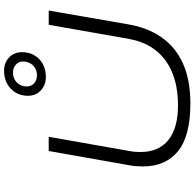

<svg xmlns="http://www.w3.org/2000/svg" viewBox="-26 -920 958 946"><g transform="rotate(-90 453.0 -447.0)"><path d="M416 12Q256 12 181 -49Q106 -110 106 -221Q106 -239 107.5 -258Q109 -277 113 -296L182 -686H252L182 -289Q179 -274 178 -260.5Q177 -247 177 -234Q177 -144 236 -96.5Q295 -49 407 -49Q544 -49 628.5 -111Q713 -173 734 -289L804 -686H874L806 -294Q790 -199 742 -130Q694 -61 613 -24.5Q532 12 416 12ZM547 -700Q507 -700 480.5 -725Q454 -750 454 -789Q454 -823 470 -849.5Q486 -876 514 -891Q542 -906 577 -906Q617 -906 643 -881Q669 -856 669 -817Q669 -783 653.5 -756.5Q638 -730 610.5 -715Q583 -700 547 -700ZM555 -744Q575 -744 590.5 -753Q606 -762 614.5 -778Q623 -794 623 -814Q623 -834 607.5 -848Q592 -862 568 -862Q549 -862 533 -853Q517 -844 508.5 -828.5Q500 -813 500 -793Q500 -772 515.5 -758Q531 -744 555 -744Z"/></g></svg>

Font: Archivo Expanded ExtraLight
Style: Italic
Weight: 250
Width: 7
Italic angle: -10°
Designer: Hector Gatti
Foundry: Omnibus-Type
Version: Version 2.001